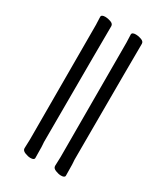

<svg xmlns="http://www.w3.org/2000/svg" viewBox="-220 -878 940 1088"><g transform="rotate(30 250.0 -333.5)"><path d="M367 119Q351 119 331 111Q311 103 311 88L313 29L312 -719Q310 -751 310 -771Q310 -786 336 -786Q353 -786 372 -779Q391 -772 391 -757Q390 -720 389 3Q390 8 390 16.5Q390 25 391 33L392 105Q392 119 367 119ZM167 119Q151 119 131 111Q111 103 111 88L113 29L112 -719Q110 -751 110 -771Q110 -786 136 -786Q153 -786 172 -779Q191 -772 191 -757Q190 -720 189 3Q190 8 190 16.5Q190 25 191 33L192 105Q192 119 167 119Z"/></g></svg>

Font: LXGW WenKai Mono Medium
Style: Regular
Weight: 500
Monospace: yes
Designer: LXGW / Fontworks Inc.
Foundry: LXGW / Fontworks Inc.
Version: Version 1.520; June 14, 2025